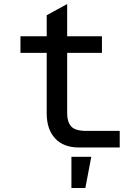

<svg xmlns="http://www.w3.org/2000/svg" viewBox="-20 -729 690 949"><path d="M370.1 0Q293.9 0 252.4 -44.9Q210.9 -89.8 210.9 -168V-467.8H81.1V-549.8H210.9V-653.8L312 -709V-549.8H483.9V-467.8H312V-168Q312 -126.5 331.8 -104.2Q351.6 -82 407.2 -82H571.8V0ZM333 200.2V45.9H431.2L401.9 200.2Z"/></svg>

Font: Azeret Mono
Style: Regular
Weight: 400
Designer: Martin Vácha
Foundry: Displaay
Version: Version 1.002